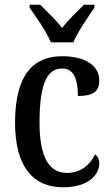

<svg xmlns="http://www.w3.org/2000/svg" viewBox="-20 -786 476 816"><path d="M196 -606H292C310 -651 355 -715 381 -753V-766H337C308 -737 269 -701 244 -667C218 -701 180 -737 151 -766H106V-753C133 -715 178 -651 196 -606ZM248 10C359 10 402 -46 402 -91C402 -110 395 -122 384 -130C364 -87 324 -51 265 -51C184 -51 148 -125 148 -266C148 -443 186 -495 245 -495C297 -495 311 -442 311 -378C378 -378 402 -399 402 -444C402 -508 341 -547 244 -547C131 -547 44 -480 44 -265C44 -68 128 10 248 10Z"/></svg>

Font: Noto Serif Condensed Medium
Style: Regular
Weight: 500
Width: 3
Designer: Monotype Design Team
Foundry: Monotype Imaging Inc.
Version: Version 2.015